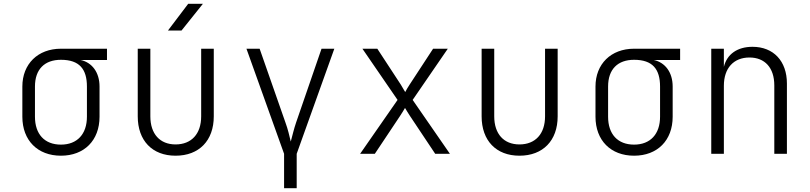

<svg xmlns="http://www.w3.org/2000/svg" viewBox="-20 -805 4240 1005"><path d="M299 10C421 10 501 -70 501 -194V-352C501 -426 462 -478 402 -491H540V-550H299C178 -550 97 -470 97 -352V-194C97 -70 177 10 299 10ZM299 -48C213 -48 163 -103 163 -194V-352C163 -443 214 -492 299 -492C396 -492 435 -443 435 -352V-194C435 -103 384 -48 299 -48Z M859 -645H930L1042 -785H965ZM899 10C1022 10 1099 -69 1099 -196V-550H1033V-196C1033 -104 982 -49 899 -49C817 -49 767 -104 767 -196V-550H701V-196C701 -69 777 10 899 10Z M1467 180H1533V0L1730 -550H1663L1530 -164C1518 -129 1510 -93 1502 -64C1495 -93 1487 -129 1474 -164L1339 -550H1270L1467 0Z M1865 0H1942L2074 -198C2083 -211 2094 -230 2100 -240C2106 -230 2117 -211 2126 -198L2258 0H2335L2140 -282L2324 -550H2247L2124 -362C2116 -350 2106 -333 2101 -323C2095 -333 2086 -349 2078 -362L1955 -550H1877L2061 -282Z M2699 10C2822 10 2899 -69 2899 -196V-550H2833V-196C2833 -104 2782 -49 2699 -49C2617 -49 2567 -104 2567 -196V-550H2501V-196C2501 -69 2577 10 2699 10Z M3299 10C3421 10 3501 -70 3501 -194V-352C3501 -426 3462 -478 3402 -491H3540V-550H3299C3178 -550 3097 -470 3097 -352V-194C3097 -70 3177 10 3299 10ZM3299 -48C3213 -48 3163 -103 3163 -194V-352C3163 -443 3214 -492 3299 -492C3396 -492 3435 -443 3435 -352V-194C3435 -103 3384 -48 3299 -48Z M3703 0H3769V-356C3769 -448 3820 -504 3903 -504C3983 -504 4033 -451 4033 -358V0H4099V-368C4099 -486 4028 -560 3919 -560C3839 -560 3785 -521 3769 -455V-550H3703Z"/></svg>

Font: JetBrains Mono ExtraLight
Style: Regular
Weight: 240
Monospace: yes
Designer: Philipp Nurullin, Konstantin Bulenkov
Foundry: JetBrains
Version: Version 2.305